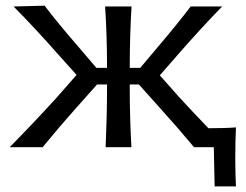

<svg xmlns="http://www.w3.org/2000/svg" viewBox="-20 -519 868 677"><path d="M812 -69.8Q809.6 -21 809.6 38.1Q809.6 96.2 812 138.2H736.8L733.9 0H664.1Q605.5 -70.3 544.9 -137.2L469.7 -221.2H437.5V-206.1Q437.5 -104.5 443.4 0H352.5Q357.4 -116.2 357.4 -206.1V-221.2H322.3L246.6 -136.2Q187 -69.3 130.4 0H14.2Q95.2 -82 179.7 -174.8L250 -254.9L189.9 -321.8Q97.7 -426.3 27.8 -496.1L137.2 -499Q183.6 -438 254.4 -356.4L319.8 -279.8H357.4Q357.4 -395 350.6 -496.1H443.8Q437.5 -392.6 437.5 -279.8H474.6L539.1 -356.4Q608.4 -438 652.3 -496.1H763.2Q687.5 -418.5 604.5 -323.2L543.5 -253.4L612.8 -175.3Q657.7 -126.5 714.8 -66.9Q776.4 -66.9 812 -69.8Z"/></svg>

Font: Commissioner Flair
Style: Regular
Weight: 400
Designer: Kostas Bartsokas
Foundry: Kostas Bartsokas
Version: Version 1.000